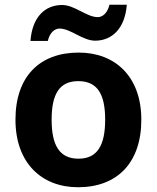

<svg xmlns="http://www.w3.org/2000/svg" viewBox="-20 -777 659 807"><path d="M108 -605H181C189 -640 210 -657 230 -657C277 -657 327 -606 380 -606C448 -606 505 -654 513 -757H440C432 -722 411 -705 391 -705C344 -705 294 -756 241 -756C172 -756 116 -709 108 -605ZM574 -274C574 -455 464 -556 311 -556C146 -556 45 -455 45 -274C45 -92 155 10 308 10C472 10 574 -92 574 -274ZM197 -274C197 -382 230 -436 309 -436C389 -436 422 -382 422 -274C422 -166 389 -110 310 -110C230 -110 197 -166 197 -274Z"/></svg>

Font: Noto Kufi Arabic
Style: Bold
Weight: 700
Designer: Monotype Design Team, David Williams, Khaled Hosny
Foundry: Google LLC
Version: Version 2.109